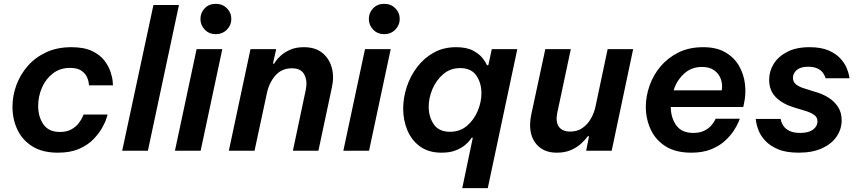

<svg xmlns="http://www.w3.org/2000/svg" viewBox="-20 -786 4471 1001"><path d="M282 10Q201 10 148.5 -23Q96 -56 70.5 -110.5Q45 -165 45 -229Q45 -287 65.5 -342.5Q86 -398 125 -442.5Q164 -487 221 -513.5Q278 -540 352 -540Q418 -540 460 -520Q502 -500 524.5 -470Q547 -440 556.5 -410.5Q566 -381 567.5 -361Q569 -341 569 -341H444Q444 -341 442.5 -354.5Q441 -368 432.5 -386Q424 -404 403.5 -418Q383 -432 345 -432Q293 -432 255.5 -403Q218 -374 198.5 -328.5Q179 -283 179 -233Q179 -177 206.5 -137.5Q234 -98 292 -98Q329 -98 353 -112Q377 -126 390.5 -144Q404 -162 410 -175.5Q416 -189 416 -189H541Q541 -189 535 -169Q529 -149 512.5 -119.5Q496 -90 467 -60Q438 -30 392.5 -10Q347 10 282 10Z M617 0 780 -760H913L751 0Z M1105 -608Q1070 -608 1047.5 -631.5Q1025 -655 1025 -687Q1025 -720 1047.5 -743Q1070 -766 1105 -766Q1140 -766 1163 -743Q1186 -720 1186 -687Q1186 -655 1163 -631.5Q1140 -608 1105 -608ZM892 0 1005 -530H1139L1026 0Z M1173 0 1286 -530H1420L1403 -454H1409Q1409 -454 1417.5 -467Q1426 -480 1445 -497Q1464 -514 1493.5 -527Q1523 -540 1564 -540Q1623 -540 1659.5 -511Q1696 -482 1709.5 -434Q1723 -386 1710 -329L1640 0H1507L1574 -317Q1584 -363 1567 -396.5Q1550 -430 1502 -430Q1448 -430 1415 -391.5Q1382 -353 1371 -298L1307 0Z M1983 -608Q1948 -608 1925.5 -631.5Q1903 -655 1903 -687Q1903 -720 1925.5 -743Q1948 -766 1983 -766Q2018 -766 2041 -743Q2064 -720 2064 -687Q2064 -655 2041 -631.5Q2018 -608 1983 -608ZM1770 0 1883 -530H2017L1904 0Z M2390 195 2445 -68H2439Q2439 -68 2430.5 -56Q2422 -44 2403 -28.5Q2384 -13 2354.5 -1.5Q2325 10 2282 10Q2215 10 2170.5 -22Q2126 -54 2104 -106.5Q2082 -159 2082 -219Q2082 -276 2100.5 -332.5Q2119 -389 2154.5 -436Q2190 -483 2241 -511.5Q2292 -540 2358 -540Q2413 -540 2446.5 -522Q2480 -504 2497 -481.5Q2514 -459 2519 -446H2526L2544 -530H2677L2523 195ZM2326 -99Q2378 -99 2414.5 -130Q2451 -161 2470.5 -207.5Q2490 -254 2490 -300Q2490 -353 2463.5 -392Q2437 -431 2379 -431Q2328 -431 2291 -399.5Q2254 -368 2234.5 -321.5Q2215 -275 2215 -229Q2215 -177 2241.5 -138Q2268 -99 2326 -99Z M2882 10Q2807 10 2769 -44Q2731 -98 2750 -190L2823 -530H2956L2885 -196Q2876 -150 2894 -125Q2912 -100 2953 -100Q2990 -100 3017 -119Q3044 -138 3061 -168Q3078 -198 3085 -232L3148 -530H3281L3169 0H3036L3051 -76H3045Q3032 -58 3010.5 -38Q2989 -18 2957.5 -4Q2926 10 2882 10Z M3584 10Q3502 10 3449.5 -23.5Q3397 -57 3372 -112Q3347 -167 3347 -229Q3347 -284 3366.5 -339.5Q3386 -395 3424 -440Q3462 -485 3517.5 -512.5Q3573 -540 3646 -540Q3716 -540 3762 -513Q3808 -486 3833 -442.5Q3858 -399 3864 -347.5Q3870 -296 3859 -247L3855 -228H3477Q3478 -170 3506.5 -131.5Q3535 -93 3594 -93Q3628 -93 3650.5 -104Q3673 -115 3686.5 -130Q3700 -145 3705.5 -156Q3711 -167 3711 -167H3837Q3837 -167 3830 -149.5Q3823 -132 3806 -105.5Q3789 -79 3760.5 -52.5Q3732 -26 3688.5 -8Q3645 10 3584 10ZM3492 -315H3743Q3748 -346 3738 -374Q3728 -402 3703.5 -419.5Q3679 -437 3640 -437Q3584 -437 3545.5 -401Q3507 -365 3492 -315Z M4144 10Q4078 10 4036 -8Q3994 -26 3970 -52Q3946 -78 3935.5 -104.5Q3925 -131 3922.5 -148.5Q3920 -166 3920 -166H4050Q4050 -166 4052.5 -155Q4055 -144 4064.5 -129.5Q4074 -115 4095 -104Q4116 -93 4152 -93Q4196 -93 4219 -110.5Q4242 -128 4242 -153Q4242 -175 4224.5 -187Q4207 -199 4182 -207L4119 -226Q4058 -245 4024 -280Q3990 -315 3990 -370Q3990 -415 4014 -453.5Q4038 -492 4085 -516Q4132 -540 4200 -540Q4260 -540 4298.5 -523.5Q4337 -507 4359.5 -483Q4382 -459 4392.5 -435Q4403 -411 4406 -394.5Q4409 -378 4409 -378H4284Q4284 -378 4281 -387Q4278 -396 4269 -408Q4260 -420 4241.5 -429Q4223 -438 4192 -438Q4154 -438 4134 -421Q4114 -404 4114 -380Q4114 -360 4128.5 -347.5Q4143 -335 4167 -327L4227 -308Q4265 -298 4297 -278.5Q4329 -259 4348.5 -229.5Q4368 -200 4368 -159Q4368 -113 4342 -74.5Q4316 -36 4266 -13Q4216 10 4144 10Z"/></svg>

Font: Be Vietnam Pro SemiBold
Style: Italic
Weight: 600
Italic angle: -12°
Designer: Lam Bao, Tony Le, Vietanh Nguyen
Foundry: Yellow Type Foundry
Version: Version 1.002; ttfautohint (v1.8.3)